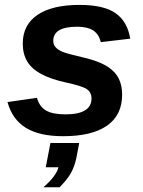

<svg xmlns="http://www.w3.org/2000/svg" viewBox="-20 -557 596 799"><path d="M488.3 -163.1Q488.3 -78.1 425.5 -34.2Q362.8 9.8 242.7 9.8Q144.5 9.8 87.9 -24.9Q31.2 -59.6 11.2 -132.3L133.8 -149.9Q144 -113.3 171.4 -97.2Q198.7 -81.1 252.4 -81.1Q360.8 -81.1 360.8 -147.5Q360.8 -172.4 340.8 -186.5Q320.3 -199.7 251.5 -214.4Q192.9 -227.5 155.3 -247.1Q112.3 -269.5 93.5 -301Q74.7 -332.5 74.7 -375.5Q74.7 -453.6 136 -495.1Q197.3 -536.6 311 -536.6Q411.6 -536.6 460.9 -502.2Q510.3 -467.8 522 -396L399.4 -381.8Q391.1 -415.5 367.2 -430.7Q343.3 -445.8 301.8 -445.8Q251.5 -445.8 226.6 -431.2Q201.7 -416.5 201.7 -387.2Q201.7 -371.1 211.4 -360.4Q221.2 -349.6 239.3 -341.8Q256.8 -334 326.2 -317.9Q392.6 -302.7 429.7 -278.3Q460.9 -257.8 474.6 -229.2Q488.3 -200.7 488.3 -163.1ZM297.9 99.6Q291 133.8 275.9 161.6Q260.7 189.5 228 222.2H161.1Q215.8 173.3 223.1 139.2H170.4L189.9 38.1H309.6Z"/></svg>

Font: Arimo
Style: Italic
Weight: 400
Italic angle: -12°
Designer: Steve Matteson
Foundry: Monotype Imaging Inc.
Version: Version 1.33